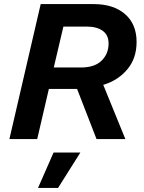

<svg xmlns="http://www.w3.org/2000/svg" viewBox="-20 -680 702 939"><path d="M26 0 179 -660H438Q535 -660 591.5 -611Q648 -562 648 -475Q648 -394 602 -340Q556 -286 485 -265L593 0H452L357 -245H219L162 0ZM405 -550H290L243 -350H377Q443 -350 477 -383.5Q511 -417 511 -467Q511 -509 482 -529.5Q453 -550 405 -550ZM373 66 264 239H166L242 66Z"/></svg>

Font: Work Sans SemiBold
Style: Italic
Weight: 600
Italic angle: -13°
Designer: Wei Huang
Foundry: Wei Huang
Version: Version 2.012; ttfautohint (v1.8.3)